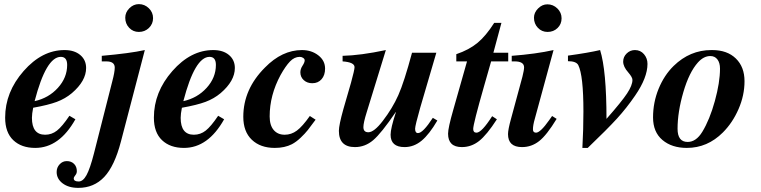

<svg xmlns="http://www.w3.org/2000/svg" viewBox="-20 -705 3693 932"><path d="M317 -143 346 -126Q268 13 151 13Q84 13 44.5 -24.5Q5 -62 5 -134Q5 -258 94.5 -360Q184 -462 293 -462Q341 -462 369.5 -438Q398 -414 398 -375Q398 -312 329 -253Q297 -226 255.5 -210.5Q214 -195 141 -182Q135 -152 135 -133Q135 -51 199 -51Q231 -51 256.5 -71Q282 -91 317 -143ZM306 -390Q306 -429 275 -429Q204 -429 148 -214Q216 -229 261 -278.5Q306 -328 306 -390Z M654 -550Q626 -550 607 -570Q588 -590 588 -619Q588 -645 608 -665Q628 -685 654 -685Q682 -685 702.5 -665Q723 -645 723 -617Q723 -589 703 -569.5Q683 -550 654 -550ZM683 -462 567 -18Q536 101 486 154Q436 207 360 207Q313 207 284 185Q255 163 255 130Q255 108 269.5 92.5Q284 77 304 77Q326 77 339.5 90.5Q353 104 353 126Q353 137 345.5 146Q338 155 338 161Q338 176 362 176Q383 176 400 145Q417 114 436 40L525 -310Q537 -355 537 -377Q537 -407 496 -407H474V-434Q610 -446 683 -462Z M1039 -143 1068 -126Q990 13 873 13Q806 13 766.5 -24.5Q727 -62 727 -134Q727 -258 816.5 -360Q906 -462 1015 -462Q1063 -462 1091.5 -438Q1120 -414 1120 -375Q1120 -312 1051 -253Q1019 -226 977.5 -210.5Q936 -195 863 -182Q857 -152 857 -133Q857 -51 921 -51Q953 -51 978.5 -71Q1004 -91 1039 -143ZM1028 -390Q1028 -429 997 -429Q926 -429 870 -214Q938 -229 983 -278.5Q1028 -328 1028 -390Z M1484 -142 1512 -124Q1487 -90 1474 -73.5Q1461 -57 1439.5 -36.5Q1418 -16 1397 -5Q1362 13 1314 13Q1244 13 1202.5 -26.5Q1161 -66 1161 -138Q1161 -272 1266 -377Q1349 -462 1446 -462Q1492 -462 1525 -436.5Q1558 -411 1558 -372Q1558 -340 1541 -320.5Q1524 -301 1496 -301Q1471 -301 1454.5 -316Q1438 -331 1438 -354Q1438 -370 1448.5 -386Q1459 -402 1459 -412Q1459 -419 1451.5 -424Q1444 -429 1435 -429Q1409 -429 1387.5 -406.5Q1366 -384 1342 -341Q1289 -243 1289 -140Q1289 -97 1308.5 -74Q1328 -51 1362 -51Q1394 -51 1421 -71Q1448 -91 1484 -142Z M2081 -133 2103 -120Q2064 -53 2026.5 -22Q1989 9 1944 9Q1876 9 1876 -51Q1876 -82 1902 -161H1901Q1831 -58 1791.5 -24.5Q1752 9 1703 9Q1625 9 1625 -70Q1625 -97 1647 -176L1684 -304Q1701 -366 1701 -379Q1701 -403 1643 -407V-434Q1730 -436 1853 -462L1760 -160Q1744 -109 1744 -88Q1744 -63 1768 -63Q1796 -63 1838 -118Q1885 -179 1913.5 -243Q1942 -307 1980 -449H2098L2020 -183Q1995 -95 1995 -80Q1995 -59 2009 -59Q2033 -59 2081 -133Z M2447 -407H2364L2330 -288Q2277 -103 2277 -79Q2277 -61 2293 -61Q2318 -61 2369 -141L2392 -126Q2343 -50 2305.5 -20.5Q2268 9 2222 9Q2155 9 2155 -56Q2155 -84 2180 -171L2247 -407H2195V-442Q2257 -463 2298 -497Q2339 -531 2379 -594H2414L2375 -449H2447Z M2638 -550Q2610 -550 2591 -570Q2572 -590 2572 -619Q2572 -644 2592 -664Q2612 -684 2637 -684Q2665 -684 2685.5 -664Q2706 -644 2706 -616Q2706 -588 2686.5 -569Q2667 -550 2638 -550ZM2660 -142 2682 -128Q2634 -49 2597 -20Q2560 9 2514 9Q2446 9 2446 -54Q2446 -76 2461 -130L2516 -333Q2524 -365 2524 -378Q2524 -407 2478 -407H2464V-434Q2582 -443 2667 -462L2576 -128Q2567 -97 2567 -77Q2567 -61 2582 -61Q2603 -61 2646 -122Z M2737 -408V-435Q2838 -449 2893 -462Q2924 -363 2924 -128Q2998 -212 3024 -251.5Q3050 -291 3050 -317Q3050 -330 3030 -353Q3005 -381 3005 -406Q3005 -429 3022 -445.5Q3039 -462 3062 -462Q3089 -462 3106 -442Q3123 -422 3123 -395Q3123 -328 3063 -241Q3022 -181 2975 -129.5Q2928 -78 2833 13H2807Q2812 -78 2812 -164Q2812 -339 2787 -389Q2777 -408 2737 -408Z M3433 -462H3437Q3510 -462 3552 -421Q3594 -380 3594 -311Q3594 -242 3565 -175.5Q3536 -109 3489 -62Q3414 13 3314 13Q3241 13 3195.5 -25.5Q3150 -64 3150 -135Q3150 -208 3177 -274Q3204 -340 3250 -385Q3329 -462 3433 -462ZM3475 -372Q3475 -400 3462.5 -416.5Q3450 -433 3428 -433Q3396 -433 3368 -402Q3325 -354 3297 -257.5Q3269 -161 3269 -80Q3269 -16 3318 -16Q3359 -16 3389 -65Q3425 -124 3450 -214.5Q3475 -305 3475 -372Z"/></svg>

Font: STIX
Style: Bold Italic
Weight: 700
Italic angle: -16.33°
Designer: MicroPress Inc., with final additions and corrections provided by Coen Hoffman, Elsevier (retired)
Version: Version 1.1.1